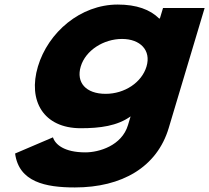

<svg xmlns="http://www.w3.org/2000/svg" viewBox="-20 -548 918 843"><path d="M46.3 126C62.9 251 179.3 275 308.8 275C515.1 275 669.4 186 720.8 14L878.5 -513H695.8L682 -467H678.4C639.2 -506 579.3 -528 497 -528C332.9 -528 191.4 -406 146.5 -256C101.7 -106 170.5 15 334.6 15C419.3 15 494.8 5 553.4 -37L542 1C514.8 92 414.2 121 354.9 121C261.7 121 222.3 86 212.5 55ZM334.5 -256C355.8 -327 434.9 -377 515.9 -377C595.8 -377 644.5 -327 623.3 -256C602.4 -186 527.3 -136 443.9 -136C356.7 -136 313.6 -186 334.5 -256Z"/></svg>

Font: Hussar
Style: BdSuprExtOblThree
Weight: 700
Foundry: Cannot Into Space Fonts
Version: Version 2.00